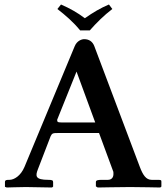

<svg xmlns="http://www.w3.org/2000/svg" viewBox="-20 -832 739 853"><path d="M148 -79 205 -227C211 -240 216 -241 236 -241H420L482 -73C484 -70 484 -64 484 -59C484 -44 476 -33 459 -33H432C414 -33 406 -31 406 -23V-4L414 1C414 1 522 -1 558 -1C596 -1 692 1 692 1L697 -3V-23C697 -31 697 -33 682 -33H654C629 -33 615 -54 601 -91L399 -627C391 -648 375 -658 354 -658C343 -658 322 -651 312 -627L89 -91C72 -50 42 -33 22 -33C10 -33 2 -33 2 -23V-2L10 1C10 1 70 -1 95 -1C119 -1 211 1 211 1L216 -3V-23C216 -31 211 -33 195 -33C136 -33 137 -50 148 -79ZM253 -288C235 -288 234 -291 234 -300L320 -514L403 -288ZM336 -697H379C409 -731 441 -763 479 -792L464 -812C426 -796 394 -777 357 -751C324 -776 290 -795 251 -812L235 -792C271 -764 306 -734 336 -697Z"/></svg>

Font: Libertinus Serif Semibold
Style: Regular
Weight: 600
Designer: Philipp H. Poll, Khaled Hosny
Foundry: Caleb Maclennan
Version: Version 7.050;RELEASE